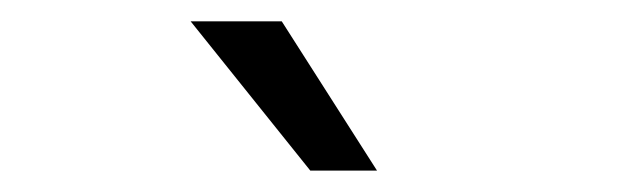

<svg xmlns="http://www.w3.org/2000/svg" viewBox="-20 -734 582 181"><path d="M335.4 -573.2H272.5L159.7 -713.9H245.6Z"/></svg>

Font: Kawthoolei
Style: Regular
Weight: 400
Designer: Moe Zed
Foundry: Moe Zed
Version: Version 1.000;July 10, 2024;FontCreator 14.0.0.2901 32-bit